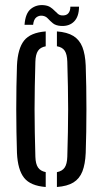

<svg xmlns="http://www.w3.org/2000/svg" viewBox="-20 -730 404 756"><path d="M46.8 -127.8Q45.5 -166.7 44.8 -210.3Q44 -254 44 -299.3Q44 -344.6 44.7 -388.5Q45.4 -432.4 46.8 -472Q49.9 -538.8 74.9 -570.3Q99.8 -601.7 160 -606.3V-547.7Q138.7 -543.8 129.5 -529.7Q120.2 -515.6 119.3 -487.3Q117.9 -435.8 117 -389.9Q116.1 -344.1 116.1 -299.9Q116.1 -255.6 117 -209.8Q117.9 -163.9 119.3 -112.5Q120.2 -84.5 129.7 -70.5Q139.1 -56.5 160 -52.3V6.3Q100 1.7 75 -29.7Q49.9 -61.2 46.8 -127.8ZM204.1 6.3V-52.1Q225.3 -56.3 234.7 -70.4Q244.1 -84.4 245 -112.5Q246.4 -164.4 247.4 -210.2Q248.3 -256 248.3 -300.1Q248.3 -344.2 247.4 -390Q246.4 -435.8 245 -487.3Q244.1 -516.2 234.9 -530.1Q225.7 -544.1 204.1 -547.9V-606.3Q244.8 -603.3 269 -588.3Q293.1 -573.3 304.4 -544.8Q315.6 -516.3 317.5 -472Q318.9 -433.1 319.6 -389.4Q320.3 -345.7 320.3 -300.6Q320.3 -255.5 319.6 -211.5Q318.9 -167.5 317.5 -127.8Q315.6 -83.8 304.4 -55Q293.1 -26.3 269 -11.5Q244.8 3.3 204.1 6.3ZM257 -703.7H291.2Q290.9 -664.9 272 -645.6Q253 -626.2 220.8 -627.8Q199.9 -629 188.5 -638.2Q177.2 -647.5 168.7 -656.9Q160.2 -666.3 147.6 -667.9Q134.1 -669.9 123.4 -661.9Q112.7 -653.9 110.4 -632.4H76.6Q79.8 -677.9 101.9 -695.3Q124.1 -712.7 153.6 -709.5Q168.7 -707.9 178.1 -701.7Q187.6 -695.5 194.5 -688.2Q201.5 -680.9 208 -675.5Q214.4 -670.1 223.6 -669.3Q241.4 -668.1 249.3 -678Q257.3 -687.9 257 -703.7Z"/></svg>

Font: Big Shoulders Stencil Thin
Style: Regular
Weight: 100
Designer: Patric King
Foundry: XO Type Co
Version: Version 2.001